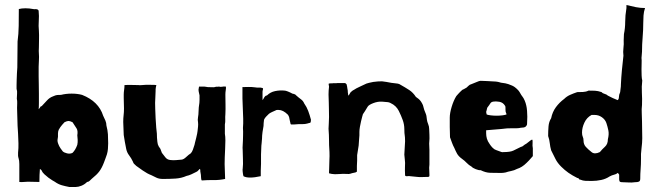

<svg xmlns="http://www.w3.org/2000/svg" viewBox="-20 -686 2620 765"><path d="M230 -83Q235 -78 247 -75Q259 -72 269 -77Q281 -89 288 -109Q290 -119 289.5 -128.5Q289 -138 288 -147Q291 -165 285 -174.5Q279 -184 269 -199Q259 -204 253 -204Q247 -204 237 -199Q235 -197 227.5 -188.5Q220 -180 214 -169Q211 -162 211 -154Q211 -146 211 -141Q211 -139 209.5 -131Q208 -123 212 -113Q215 -104 221.5 -94.5Q228 -85 230 -83ZM91 38Q83 38 74.5 39Q66 40 57 39V-32Q57 -47 54 -55.5Q51 -64 52 -78Q54 -96 53.5 -115Q53 -134 52 -153L50 -185Q50 -202 49 -220Q48 -238 48 -256Q48 -265 48.5 -274.5Q49 -284 47 -293Q47 -303 48 -313Q49 -323 46 -332Q46 -336 46 -346Q46 -356 46.5 -368.5Q47 -381 47.5 -394Q48 -407 49 -417L50 -521Q54 -550 54.5 -583Q55 -616 55 -650Q66 -653 81.5 -653Q97 -653 112 -650Q116 -649 119.5 -649.5Q123 -650 127 -649Q128 -649 130 -648Q134 -646 134 -642Q136 -622 134.5 -602.5Q133 -583 135 -563Q136 -546 135.5 -531Q135 -516 135 -498Q134 -481 135 -471Q136 -461 135 -444L134 -420V-381Q134 -373 134.5 -352.5Q135 -332 135 -312Q135 -291 135 -275Q135 -259 134 -251Q139 -256 140.5 -259.5Q142 -263 146 -263Q156 -273 166.5 -285Q177 -297 191 -302Q202 -307 208 -307.5Q214 -308 223 -308Q243 -313 265.5 -313Q288 -313 307 -308Q373 -282 391 -225Q396 -215 400 -205.5Q404 -196 404 -186Q409 -167 410 -151Q411 -135 411 -115Q411 -104 410 -92.5Q409 -81 406 -71Q404 -64 400 -54Q396 -44 394 -38Q386 -17 376 -3.5Q366 10 346 26Q341 31 336.5 35Q332 39 327 39Q317 49 304.5 54Q292 59 282 59H256Q240 56 226 52Q212 48 198 38Q196 37 188.5 32.5Q181 28 173 22Q165 16 157 8.5Q149 1 146 -6Q146 -8 143.5 -9.5Q141 -11 139 -13Q138 -3 137.5 11Q137 25 137 39Z M583 12Q567 6 549 -6.5Q531 -19 523 -25Q518 -30 514.5 -33Q511 -36 510 -41Q503 -56 494.5 -67Q486 -78 483 -92Q480 -106 477.5 -120.5Q475 -135 473 -148Q473 -162 472 -174Q471 -186 471 -200Q471 -215 472.5 -227Q474 -239 474 -254Q474 -264 473.5 -274.5Q473 -285 473 -295V-309Q473 -318 474.5 -327.5Q476 -337 476 -347Q488 -348 505.5 -347.5Q523 -347 532 -347Q535 -346 545.5 -347Q556 -348 560 -348Q565 -348 581.5 -348Q598 -348 603 -347Q602 -342 601 -338Q600 -334 600 -330Q600 -326 600 -324Q600 -310 599 -299Q598 -288 598 -276Q598 -270 598.5 -252.5Q599 -235 600 -215Q601 -195 602.5 -177.5Q604 -160 605 -154Q605 -144 605.5 -137.5Q606 -131 607 -121Q608 -110 612.5 -102.5Q617 -95 619 -93L625 -77L639 -59Q646 -50 658 -48.5Q670 -47 681 -48L704 -50Q712 -51 722 -60.5Q732 -70 740 -75Q745 -80 748.5 -89.5Q752 -99 755 -109Q755 -110 757 -118Q759 -126 761.5 -135.5Q764 -145 765.5 -153.5Q767 -162 767 -163Q768 -171 769 -181Q770 -191 769 -199Q767 -208 769 -219Q771 -230 771 -240Q771 -248 772 -258Q773 -268 774 -273Q774 -272 774.5 -277Q775 -282 775 -288Q775 -294 775 -299.5Q775 -305 775 -306Q774 -312 772.5 -317.5Q771 -323 771 -329Q771 -332 772 -335Q773 -338 773 -341H794Q798 -341 801.5 -340Q805 -339 807 -339Q817 -339 824 -338.5Q831 -338 836 -339Q841 -341 844 -340.5Q847 -340 852 -341Q860 -339 865.5 -340.5Q871 -342 880 -341Q881 -336 879.5 -327Q878 -318 878 -309Q878 -290 878.5 -270.5Q879 -251 878 -231Q877 -220 877.5 -210Q878 -200 876 -190Q876 -188 876 -182.5Q876 -177 876 -171Q876 -165 876 -159.5Q876 -154 876 -153Q878 -142 878 -126Q878 -110 877 -92.5Q876 -75 875.5 -59Q875 -43 875 -32Q875 -17 876 -2.5Q877 12 877 27Q853 32 830.5 31.5Q808 31 784 33Q781 29 781 20Q781 15 780.5 11Q780 7 779 2Q778 -1 778 -8Q778 -11 777 -13Q775 -13 771 -8Q767 -3 762 -1Q752 4 742.5 8.5Q733 13 723 15Q703 24 679 25.5Q655 27 629 27Q614 27 603.5 22Q593 17 583 12Z M948 -128Q948 -135 948.5 -149Q949 -163 948 -176Q949 -185 949 -194Q949 -203 949 -213L946 -294V-339Q957 -339 969 -339.5Q981 -340 996 -338Q1000 -337 1004 -337H1018Q1025 -335 1025 -335.5Q1025 -336 1028 -334Q1028 -329 1027 -326.5Q1026 -324 1026 -319V-287Q1030 -292 1031.5 -295.5Q1033 -299 1038 -304L1044 -306Q1057 -319 1076 -323Q1095 -327 1114 -325Q1118 -325 1127 -321.5Q1136 -318 1145 -313Q1152 -312 1157 -309L1160 -306Q1170 -297 1179 -290.5Q1188 -284 1192 -274Q1202 -260 1208 -244Q1214 -228 1219 -209Q1219 -204 1218 -200Q1217 -196 1212 -196Q1197 -191 1184.5 -191.5Q1172 -192 1151 -190H1140Q1138 -191 1137.5 -193Q1137 -195 1137 -196Q1136 -202 1134.5 -206.5Q1133 -211 1133 -214Q1133 -216 1132 -219Q1131 -222 1130 -224Q1128 -227 1127 -229Q1108 -248 1090 -248Q1088 -248 1084.5 -248Q1081 -248 1078 -246Q1073 -244 1063.5 -239.5Q1054 -235 1051 -232Q1046 -227 1040.5 -221.5Q1035 -216 1032 -209Q1031 -205 1030.5 -195.5Q1030 -186 1030 -184Q1028 -175 1026 -160Q1024 -145 1024 -134Q1024 -127 1022.5 -116Q1021 -105 1021 -96Q1021 -89 1020.5 -83Q1020 -77 1020 -71V-33Q1020 -27 1019.5 -20Q1019 -13 1019 -6V16Q969 27 950 16Q948 9 947 -1.5Q946 -12 947 -14Q949 -32 948 -50Q947 -68 947 -87Q946 -97 947 -108Q948 -119 948 -128Z M1291 -341Q1291 -344 1290 -347Q1289 -350 1290 -353Q1291 -353 1293.5 -353.5Q1296 -354 1298 -354H1304Q1309 -355 1314 -354.5Q1319 -354 1324 -355H1354Q1356 -355 1358 -353Q1360 -351 1361 -350L1363 -341Q1363 -338 1364 -334Q1366 -326 1366 -317Q1367 -314 1367 -311Q1367 -305 1368 -305Q1372 -309 1374 -313.5Q1376 -318 1379 -320Q1382 -323 1383.5 -324Q1385 -325 1386.5 -326Q1388 -327 1391 -328.5Q1394 -330 1400 -334Q1409 -339 1416.5 -342Q1424 -345 1440 -353Q1443 -354 1450.5 -356Q1458 -358 1467 -359.5Q1476 -361 1485.5 -361.5Q1495 -362 1502 -362Q1513 -361 1520 -359.5Q1527 -358 1539 -356Q1544 -355 1555.5 -354Q1567 -353 1571 -351Q1596 -337 1611 -327Q1626 -317 1637 -300Q1639 -298 1643 -295.5Q1647 -293 1652 -288Q1657 -283 1661.5 -274.5Q1666 -266 1666 -264Q1670 -247 1675 -236.5Q1680 -226 1681 -209Q1682 -201 1686 -191.5Q1690 -182 1690 -172Q1690 -162 1691 -149.5Q1692 -137 1690 -114Q1690 -107 1690.5 -101Q1691 -95 1691 -89V-43Q1691 -36 1691 -30Q1691 -24 1690 -18Q1690 -10 1690.5 -4Q1691 2 1691 10Q1691 12 1691 14.5Q1691 17 1689 18Q1687 19 1683.5 19Q1680 19 1678 19Q1669 19 1661 19.5Q1653 20 1644 19L1614 16Q1610 15 1603 16Q1596 17 1594 13Q1593 -10 1593.5 -19.5Q1594 -29 1594 -37Q1594 -42 1593 -49.5Q1592 -57 1591 -70L1594 -123Q1594 -133 1593.5 -138.5Q1593 -144 1592.5 -147.5Q1592 -151 1591.5 -156Q1591 -161 1591 -172Q1591 -190 1584.5 -208Q1578 -226 1569 -244Q1564 -254 1556 -262Q1548 -270 1535 -276Q1533 -277 1530 -278Q1527 -279 1525 -279L1502 -281Q1485 -282 1467 -275Q1449 -268 1445 -261Q1438 -249 1434 -243Q1430 -237 1426 -231Q1425 -228 1423 -220.5Q1421 -213 1418.5 -202.5Q1416 -192 1414 -180.5Q1412 -169 1412 -160Q1412 -153 1412 -146.5Q1412 -140 1411 -134L1409 -106L1403 -68Q1403 -58 1403 -46.5Q1403 -35 1402 -25V-2Q1396 2 1392 2Q1381 4 1376.5 6Q1372 8 1360 7Q1349 6 1331 7.5Q1313 9 1302 7Q1291 5 1291 4.5Q1291 4 1291 -1Q1291 -5 1291.5 -13.5Q1292 -22 1292 -31.5Q1292 -41 1292.5 -50Q1293 -59 1293 -64Q1293 -82 1292 -94Q1291 -106 1291 -124Q1291 -139 1290.5 -148.5Q1290 -158 1289 -173Q1289 -181 1290 -193.5Q1291 -206 1291 -220Q1291 -237 1290.5 -253Q1290 -269 1290 -277Q1289 -294 1289 -309.5Q1289 -325 1291 -341Z M2080 -192Q2080 -187 2075 -182Q2072 -179 2066 -178Q2060 -177 2055 -177Q2048 -175 2038 -175Q2028 -175 2021 -175Q2007 -175 2000 -174.5Q1993 -174 1977 -172L1917 -167V-155Q1917 -144 1920 -133.5Q1923 -123 1931 -112Q1936 -104 1943 -97Q1950 -90 1957 -88Q1963 -86 1968 -84Q1973 -82 1977.5 -80.5Q1982 -79 1986 -80Q2013 -80 2025.5 -86Q2038 -92 2056 -101Q2060 -101 2064.5 -105Q2069 -109 2071 -110Q2076 -112 2085.5 -120Q2095 -128 2100 -130Q2103 -128 2102 -116.5Q2101 -105 2103 -95V-84V-64Q2098 -58 2095.5 -55.5Q2093 -53 2091.5 -51Q2090 -49 2087 -46Q2084 -43 2078 -37Q2060 -19 2040 -13Q2029 -7 2016 -4.5Q2003 -2 1995 1Q1990 2 1986 2.5Q1982 3 1978 3H1970Q1951 3 1933 2.5Q1915 2 1895 -8Q1888 -7 1875.5 -12Q1863 -17 1859 -22Q1848 -28 1839.5 -37Q1831 -46 1821 -53Q1807 -63 1801 -74Q1795 -85 1790 -97Q1785 -106 1781 -117Q1777 -128 1773 -139Q1773 -150 1772.5 -160Q1772 -170 1772 -180V-217Q1772 -235 1779.5 -260Q1787 -285 1798 -303Q1801 -307 1805 -311Q1808 -315 1812.5 -319Q1817 -323 1822 -328Q1825 -329 1828.5 -331Q1832 -333 1839 -337Q1842 -339 1846.5 -344Q1851 -349 1859 -351Q1870 -355 1880 -359.5Q1890 -364 1895 -364Q1902 -364 1920.5 -363Q1939 -362 1956 -361Q1965 -360 1971 -358Q1977 -356 1980 -356Q1988 -355 1993.5 -354Q1999 -353 2005 -351Q2023 -345 2031.5 -338.5Q2040 -332 2046 -325Q2050 -320 2053.5 -313.5Q2057 -307 2061 -302Q2066 -296 2070.5 -285.5Q2075 -275 2077 -265Q2079 -257 2080 -244Q2081 -231 2081 -221Q2081 -211 2080.5 -206Q2080 -201 2080 -192ZM1994 -250Q1994 -252 1994 -257.5Q1994 -263 1992 -265Q1984 -278 1969.5 -280.5Q1955 -283 1944 -281Q1937 -279 1935 -276Q1933 -273 1929 -267Q1927 -265 1926 -263Q1925 -261 1923 -259Q1921 -257 1920.5 -253.5Q1920 -250 1919 -247Q1917 -242 1917 -240Q1917 -238 1919 -230Q1923 -228 1934.5 -226.5Q1946 -225 1958.5 -225Q1971 -225 1982.5 -226.5Q1994 -228 1998 -230Q1999 -231 1996.5 -235.5Q1994 -240 1994 -250Z M2454 -351Q2455 -375 2458 -407.5Q2461 -440 2464 -464Q2462 -479 2464 -494.5Q2466 -510 2465 -525Q2465 -531 2465.5 -537.5Q2466 -544 2466 -550Q2471 -574 2471 -599Q2471 -624 2476 -654V-666Q2496 -661 2513.5 -657.5Q2531 -654 2550 -654Q2545 -639 2544 -624Q2543 -609 2543 -595Q2543 -566 2540.5 -537.5Q2538 -509 2538 -480Q2538 -474 2537 -467.5Q2536 -461 2536 -455Q2537 -447 2536.5 -435Q2536 -423 2536 -410Q2536 -397 2536.5 -385Q2537 -373 2539 -365Q2536 -341 2537.5 -316.5Q2539 -292 2538 -268Q2536 -251 2537 -235.5Q2538 -220 2538 -203Q2538 -186 2538.5 -169Q2539 -152 2539 -135Q2539 -118 2536 -94.5Q2533 -71 2534 -54Q2534 -30 2532.5 -12Q2531 6 2531 26Q2531 35 2526 37.5Q2521 40 2510 40Q2496 42 2485 41Q2474 40 2460 40Q2450 40 2448.5 36Q2447 32 2447 28V10Q2446 9 2445 7Q2444 5 2443 4.5Q2442 4 2441 3Q2436 8 2427 10Q2418 12 2409 17Q2394 27 2375.5 31Q2357 35 2337 35Q2323 35 2312.5 34.5Q2302 34 2293 30Q2288 30 2286.5 26.5Q2285 23 2280 23Q2260 13 2245 2.5Q2230 -8 2216 -22Q2201 -37 2193.5 -52Q2186 -67 2176 -87Q2172 -101 2170.5 -115.5Q2169 -130 2164 -144Q2164 -164 2165.5 -182.5Q2167 -201 2176 -215Q2181 -240 2195 -259Q2209 -278 2228 -292Q2238 -302 2251.5 -308Q2265 -314 2280 -319Q2290 -319 2302.5 -319.5Q2315 -320 2325 -325Q2339 -325 2350.5 -324.5Q2362 -324 2377 -319Q2381 -314 2389 -312Q2397 -310 2402 -305Q2411 -300 2421 -295.5Q2431 -291 2441 -287Q2446 -291 2446 -299.5Q2446 -308 2451 -319Q2451 -324 2452.5 -332Q2454 -340 2454 -351ZM2337 -228Q2318 -218 2308.5 -197.5Q2299 -177 2299 -158Q2299 -147 2302 -141Q2305 -135 2305 -126Q2305 -111 2314 -101Q2323 -91 2337 -80Q2349 -70 2370 -80Q2379 -91 2390.5 -101.5Q2402 -112 2402 -131Q2407 -151 2404 -166Q2401 -181 2396 -196Q2391 -210 2378 -219Q2365 -228 2350 -228Z"/></svg>

Font: Kirang Haerang
Style: Regular
Weight: 400
Version: Version 1.00